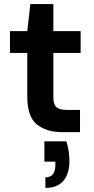

<svg xmlns="http://www.w3.org/2000/svg" viewBox="-20 -649 461 943"><path d="M286 0Q208 0 161 -38Q114 -76 114 -173V-389H29V-496H114L129 -629H242V-496H376V-389H242V-172Q242 -136 257.5 -122.5Q273 -109 311 -109H373V0ZM203 274V222Q252 222 252 160V145H198V45H306Q314 71 317.5 95.5Q321 120 321 141Q321 205 291 239.5Q261 274 203 274Z"/></svg>

Font: DeepMind Sans
Style: Bold
Weight: 700
Designer: Jonny Pinhorn / Modifications: Colophon Foundry
Foundry: Colophon Foundry
Version: Version 1.002; ttfautohint (v1.8.2)